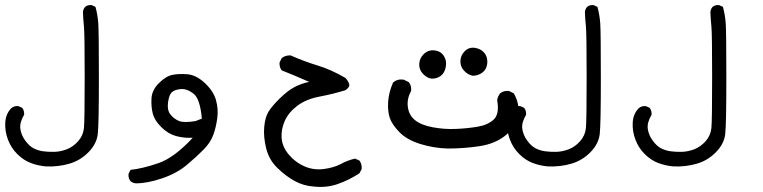

<svg xmlns="http://www.w3.org/2000/svg" viewBox="-20 -418 3040 765"><path d="M163.1 245.1Q130.9 242.2 102.5 231.4Q74.2 220.7 49.3 196.3Q24.4 171.9 11.7 138.2Q-1 104.5 1 70.3Q2.9 36.1 24.4 13.7Q36.1 2.9 53.7 4.9L68.4 11.7Q77.1 22.5 76.2 39.1Q57.6 70.3 61 95.2Q64.5 120.1 80.6 142.1Q96.7 164.1 113.8 172.9Q130.9 181.6 150.9 184.6Q170.9 187.5 195.8 187Q220.7 186.5 246.1 176.8Q271.5 167 291.5 144.5Q311.5 122.1 314.5 91.8Q317.4 61.5 317.4 -111.3Q317.4 -284.2 314.5 -312.5Q311.5 -340.8 310.5 -370.1Q311.5 -381.8 319.3 -390.6Q329.1 -399.4 345.7 -397.5L360.4 -390.6Q369.1 -359.4 371.6 -324.7Q374 -290 374 -106.9Q374 76.2 369.6 115.7Q365.2 155.3 332.5 188.5Q299.8 221.7 255.9 234.4Q211.9 247.1 163.1 245.1Z M521.5 312.5Q508.8 311.5 500 303.7Q490.2 292 492.2 274.4L500 258.8Q546.9 253.9 610.4 232.4Q673.8 210.9 748 130.9Q712.9 132.8 681.2 124Q649.4 115.2 622.6 88.4Q595.7 61.5 588.9 35.2Q582 8.8 583.5 -24.9Q585 -58.6 612.8 -86.4Q640.6 -114.3 666.5 -119.6Q692.4 -125 727.1 -122.1Q761.7 -119.1 795.9 -87.4Q830.1 -55.7 840.3 -20Q850.6 15.6 845.7 52.7Q840.8 89.8 829.6 120.1Q818.4 150.4 791 178.2Q763.7 206.1 724.1 239.3Q684.6 272.5 626 292.5Q567.4 312.5 521.5 312.5ZM758.8 64.5 784.2 54.7Q777.3 -24.4 751 -44.9Q724.6 -65.4 699.7 -63Q674.8 -60.5 664.1 -49.8Q653.3 -39.1 649.4 -9.3Q645.5 20.5 658.7 37.6Q671.9 54.7 691.9 63.5Q711.9 72.3 758.8 64.5Z M1229.5 325.2Q1188.5 322.3 1153.3 302.7Q1118.2 283.2 1085 251Q1051.8 218.8 1040.5 172.9Q1029.3 127 1032.7 88.4Q1036.1 49.8 1049.3 27.8Q1062.5 5.9 1094.2 -25.4Q1126 -56.6 1152.8 -70.8Q1179.7 -85 1211.9 -91.8Q1183.6 -104.5 1156.2 -115.7Q1128.9 -127 1102.5 -137.7Q1092.8 -149.4 1093.8 -168.9L1102.5 -186.5Q1117.2 -198.2 1137.7 -197.3Q1190.4 -173.8 1245.1 -157.2Q1299.8 -140.6 1356.4 -107.4Q1367.2 -95.7 1371.1 -83.5Q1375 -71.3 1356.4 -58.6Q1305.7 -43 1253.4 -33.2Q1201.2 -23.4 1166 2.4Q1130.9 28.3 1115.2 62.5Q1099.6 96.7 1102.1 131.8Q1104.5 167 1130.9 198.2Q1157.2 229.5 1193.8 245.1Q1230.5 260.7 1270.5 255.4Q1310.5 250 1337.9 235.4Q1365.2 220.7 1394.5 213.9L1412.1 221.7Q1422.9 236.3 1420.9 255.9L1412.1 272.5Q1372.1 298.8 1326.7 314.9Q1281.2 331.1 1229.5 325.2Z M1762.7 173.8Q1706.1 171.9 1653.3 155.3Q1600.6 138.7 1571.3 108.4Q1542 78.1 1533.2 52.2Q1524.4 26.4 1526.4 -10.7Q1528.3 -47.9 1545.9 -88.9Q1563.5 -104.5 1588.9 -100.6L1608.4 -90.8Q1620.1 -77.1 1618.2 -55.7Q1600.6 -24.4 1605 8.3Q1609.4 41 1633.3 60.5Q1657.2 80.1 1703.1 88.9Q1749 97.7 1795.4 95.7Q1841.8 93.8 1882.8 86.9Q1923.8 80.1 1947.3 58.1Q1970.7 36.1 1960.9 -18.6Q1962.9 -34.2 1972.7 -45.9Q1986.3 -57.6 2007.8 -55.7L2027.3 -45.9Q2050.8 -4.9 2044.9 39.6Q2039.1 84 1997.1 119.1Q1955.1 154.3 1892.6 164.1Q1830.1 173.8 1762.7 173.8ZM1700.2 -104.5Q1682.6 -106.4 1666 -123Q1649.4 -139.6 1650.4 -163.1Q1651.4 -186.5 1668.9 -203.1Q1686.5 -219.7 1710.9 -217.3Q1735.4 -214.8 1748 -195.8Q1760.7 -176.8 1756.3 -152.3Q1752 -127.9 1736.8 -116.2Q1721.7 -104.5 1700.2 -104.5ZM1863.3 -116.2Q1843.8 -120.1 1828.6 -136.7Q1813.5 -153.3 1814.5 -175.8Q1815.4 -198.2 1832.5 -214.8Q1849.6 -231.4 1874 -227.1Q1898.4 -222.7 1911.1 -205.6Q1923.8 -188.5 1921.4 -165Q1918.9 -141.6 1901.9 -128.9Q1884.8 -116.2 1863.3 -116.2Z M2163.1 245.1Q2130.9 242.2 2102.5 231.4Q2074.2 220.7 2049.3 196.3Q2024.4 171.9 2011.7 138.2Q1999 104.5 2001 70.3Q2002.9 36.1 2024.4 13.7Q2036.1 2.9 2053.7 4.9L2068.4 11.7Q2077.1 22.5 2076.2 39.1Q2057.6 70.3 2061 95.2Q2064.5 120.1 2080.6 142.1Q2096.7 164.1 2113.8 172.9Q2130.9 181.6 2150.9 184.6Q2170.9 187.5 2195.8 187Q2220.7 186.5 2246.1 176.8Q2271.5 167 2291.5 144.5Q2311.5 122.1 2314.5 91.8Q2317.4 61.5 2317.4 -111.3Q2317.4 -284.2 2314.5 -312.5Q2311.5 -340.8 2310.5 -370.1Q2311.5 -381.8 2319.3 -390.6Q2329.1 -399.4 2345.7 -397.5L2360.4 -390.6Q2369.1 -359.4 2371.6 -324.7Q2374 -290 2374 -106.9Q2374 76.2 2369.6 115.7Q2365.2 155.3 2332.5 188.5Q2299.8 221.7 2255.9 234.4Q2211.9 247.1 2163.1 245.1Z M2663.1 245.1Q2630.9 242.2 2602.5 231.4Q2574.2 220.7 2549.3 196.3Q2524.4 171.9 2511.7 138.2Q2499 104.5 2501 70.3Q2502.9 36.1 2524.4 13.7Q2536.1 2.9 2553.7 4.9L2568.4 11.7Q2577.1 22.5 2576.2 39.1Q2557.6 70.3 2561 95.2Q2564.5 120.1 2580.6 142.1Q2596.7 164.1 2613.8 172.9Q2630.9 181.6 2650.9 184.6Q2670.9 187.5 2695.8 187Q2720.7 186.5 2746.1 176.8Q2771.5 167 2791.5 144.5Q2811.5 122.1 2814.5 91.8Q2817.4 61.5 2817.4 -111.3Q2817.4 -284.2 2814.5 -312.5Q2811.5 -340.8 2810.5 -370.1Q2811.5 -381.8 2819.3 -390.6Q2829.1 -399.4 2845.7 -397.5L2860.4 -390.6Q2869.1 -359.4 2871.6 -324.7Q2874 -290 2874 -106.9Q2874 76.2 2869.6 115.7Q2865.2 155.3 2832.5 188.5Q2799.8 221.7 2755.9 234.4Q2711.9 247.1 2663.1 245.1Z"/></svg>

Font: JasonHandwriting1
Style: Regular
Weight: 400
Version: Version 1.48.20